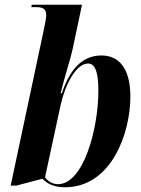

<svg xmlns="http://www.w3.org/2000/svg" viewBox="-20 -780 596 810"><path d="M254 10C451 10 530 -220 530 -372C530 -493 481 -546 408 -546C325 -546 274 -485 241 -387H236C253 -459 277 -529 286 -571L326 -760H114L112 -750H132C162 -750 175 -741 175 -717C175 -703 171 -685 166 -660L25 3H49L159 -26C178 -6 206 10 254 10ZM225 -3C202 -3 182 -15 170 -32L236 -338C255 -423 301 -512 351 -512C378 -512 395 -484 395 -398C395 -231 330 -3 225 -3Z"/></svg>

Font: Noto Serif Display Condensed
Style: Bold Italic
Weight: 700
Width: 3
Italic angle: -12°
Designer: Monotype Design Team
Foundry: Monotype Imaging Inc.
Version: Version 2.009